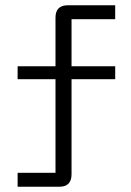

<svg xmlns="http://www.w3.org/2000/svg" viewBox="-20 -710 499 730"><path d="M47 0V-53H191V-643Q191 -690 238 -690H418V-637H252V-47Q252 -24 240.5 -12Q229 0 206 0ZM47 -409V-458H418V-409Z"/></svg>

Font: Mozilla Headline ExtraLight
Style: Regular
Weight: 200
Designer: Studio DRAMA
Foundry: Studio DRAMA
Version: Version 1.000